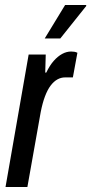

<svg xmlns="http://www.w3.org/2000/svg" viewBox="-20 -744 363 764"><path d="M2 0 94 -527H162L160 -455H164Q178 -484 194 -502Q210 -520 227.5 -529.5Q245 -539 263 -539Q270 -539 276 -538Q282 -537 288 -534L270 -436H239Q223 -436 208.5 -428Q194 -420 181.5 -403.5Q169 -387 159 -360.5Q149 -334 142 -298L89 0ZM158 -591 239 -724H323V-720L220 -591Z"/></svg>

Font: Archivo ExtraCondensed Medium
Style: Italic
Weight: 500
Width: 2
Italic angle: -10°
Designer: Hector Gatti
Foundry: Omnibus-Type
Version: Version 2.001